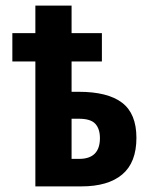

<svg xmlns="http://www.w3.org/2000/svg" viewBox="-20 -664 540 684"><path d="M106 0V-445H24V-546H106V-644H235V-546H343V-445H235V-337H260Q364 -337 415 -298Q466 -259 466 -173Q466 -85 415.5 -42.5Q365 0 270 0ZM262 -98Q336 -98 336 -172Q336 -205 319.5 -223Q303 -241 261 -241H235V-98Z"/></svg>

Font: Noto Sans Mono ExtraCondensed
Style: Bold
Weight: 700
Width: 2
Designer: Monotype Design Team
Foundry: Monotype Imaging Inc.
Version: Version 2.014